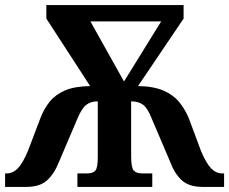

<svg xmlns="http://www.w3.org/2000/svg" viewBox="-20 -734 900 754"><path d="M0 0V-53H6Q31 -53 50.5 -73.5Q70 -94 90 -142L139 -271Q153 -307 175 -334.5Q197 -362 234.5 -378.5Q272 -395 334 -396L162 -661V-714H701V-661L522 -396Q584 -395 622.5 -378Q661 -361 683.5 -333.5Q706 -306 721 -271L769 -142Q789 -94 808.5 -73.5Q828 -53 853 -53H860V0H776Q723 0 694.5 -25.5Q666 -51 648 -99L576 -268Q560 -309 542 -322.5Q524 -336 495 -336V-121Q495 -76 505 -64.5Q515 -53 539 -53H578V0H284V-53H322Q345 -53 354.5 -64Q364 -75 364 -117V-336Q337 -336 319 -322.5Q301 -309 284 -268L212 -99Q193 -51 164.5 -25.5Q136 0 83 0ZM467 -414 613 -650H335Z"/></svg>

Font: Noto Serif ExtraCondensed ExtraBold
Style: Regular
Weight: 800
Width: 2
Designer: Monotype Design Team
Foundry: Monotype Imaging Inc.
Version: Version 2.013; ttfautohint (v1.8.4.7-5d5b)